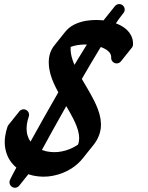

<svg xmlns="http://www.w3.org/2000/svg" viewBox="-20 -866 714 929"><path d="M335.5 -643.5C347.5 -646.9 360.3 -648.9 373.4 -649.9C382.4 -650.6 391.4 -650.7 400.4 -650.4C396 -643.4 391.6 -636.3 387.2 -629.2C377.3 -613.4 367.5 -597.5 357.9 -581.5C352 -571.8 346.2 -562 340.3 -552.2C332.4 -570.5 326.3 -588.8 323.4 -606.8C321.8 -617.7 321.1 -628.6 321.9 -638.9C326.3 -640.6 330.8 -642.2 335.5 -643.5ZM357.6 -166.6C355.3 -165 353 -163.4 350.6 -161.8C329.1 -148.1 304.5 -138.4 279.3 -133.4C254.2 -128.1 228.2 -128.8 203.5 -134C196.4 -135.8 189.5 -137.9 182.7 -140.4L234.2 -234.2C256.1 -273.7 278.3 -313.2 300.5 -352.5C312.8 -331.8 324.6 -311.3 335 -290.6C347.3 -265.9 357.8 -240.7 361.5 -216.3C362.2 -210.3 362.4 -204.4 363 -198.4C363.1 -195.5 362.6 -192.8 362.5 -189.9C362.3 -187.1 362.3 -184.3 361.5 -181.5L359.8 -173.2C359.2 -171 358.4 -168.8 357.6 -166.6ZM71.8 -324.9C70.6 -323.7 69.5 -322.3 68.5 -320.8C67.3 -319.6 66.2 -318.2 65.2 -316.7C64 -315.5 62.9 -314.1 62 -312.7C60.7 -311.4 59.7 -310.1 58.7 -308.6C57.5 -307.3 56.4 -306 55.4 -304.5C54.2 -303.2 53.1 -301.9 52.1 -300.4C50.9 -299.1 49.8 -297.8 48.9 -296.3C47.7 -295.1 46.6 -293.7 45.6 -292.2C44.4 -291 43.3 -289.6 42.3 -288.1C41.1 -286.9 40 -285.5 39.1 -284C37.8 -282.8 36.7 -281.4 35.8 -279.9C34.6 -278.7 33.5 -277.3 32.5 -275.8C31.3 -274.6 30.2 -273.2 29.2 -271.7C28 -270.5 26.9 -269.1 26 -267.7C24.8 -266.4 23.7 -265.1 22.7 -263.6C20 -260.8 17.8 -257.5 16.4 -253.5C6.3 -223.4 0 -190.1 4.4 -155.7C6.5 -138.6 11.7 -121.6 19.1 -105.5C27.1 -89.7 37.7 -75.4 50.2 -63.1C53.1 -60.3 56.1 -57.7 59.2 -55.1L55.1 -47.5L41.9 -22.6L35.4 -10L28.5 4.3C22.2 17.5 27.6 33.3 40.8 39.7C53 45.7 67.4 41.4 74.6 30.3C75.8 29.1 76.9 27.7 77.9 26.2C79.1 25 80.2 23.6 81.2 22.1C82.4 20.9 83.5 19.5 84.4 18C85.6 16.8 86.7 15.4 87.7 13.9C88.9 12.7 90 11.3 91 9.8C92.2 8.6 93.3 7.2 94.2 5.8C95.5 4.5 96.5 3.2 97.5 1.7C98.7 0.4 99.8 -0.9 100.8 -2.4C102 -3.7 103.1 -5 104.1 -6.5C105.3 -7.8 106.4 -9.1 107.3 -10.6C108.5 -11.8 109.6 -13.2 110.6 -14.7C111.8 -15.9 112.9 -17.3 113.9 -18.8C115.1 -20 116.2 -21.4 117.1 -22.9C117.2 -22.9 117.2 -23 117.3 -23C124.6 -20.5 132 -18.4 139.5 -16.6C171.7 -9.7 205.2 -9.1 237.2 -15.7C269.1 -22 299.6 -34.1 327.1 -51.6C347.8 -65.2 367.1 -82.1 382.7 -102.5C383.8 -103.9 384.9 -105.2 386 -106.6C387.1 -108 388.2 -109.3 389.2 -110.7C390.3 -112.1 391.4 -113.4 392.5 -114.8C393.6 -116.2 394.7 -117.5 395.8 -118.9C396.9 -120.3 398 -121.6 399 -123C400.1 -124.4 401.3 -125.7 402.3 -127.1C403.4 -128.5 404.5 -129.8 405.6 -131.2C406.7 -132.5 407.8 -133.9 408.9 -135.3C410 -136.6 411.1 -138 412.1 -139.4C413.2 -140.7 414.3 -142.1 415.4 -143.5C416.5 -144.8 417.6 -146.1 418.7 -147.5C419.8 -148.9 420.9 -150.2 422 -151.6C423 -153 424.2 -154.3 425.2 -155.7C426.3 -157.1 427.4 -158.4 428.5 -159.8C429.6 -161.2 430.7 -162.5 431.8 -163.9C437.9 -171.6 443.6 -179.7 448.6 -188.5C452.4 -196.3 456.8 -203.7 459.4 -212.2C460.8 -216.4 462.5 -220.5 463.5 -224.8L466.3 -237.8C467.4 -242.1 467.6 -246.6 467.9 -251C468.2 -255.4 468.7 -260 468.6 -264.3C468 -272.8 467.5 -281.5 466.5 -289.9C461.2 -323.4 448.5 -352.5 435 -379.8C416.4 -416.6 395.3 -450.5 375.9 -484C402.2 -529.4 428.7 -574.6 455.8 -619.3C459.7 -625.8 463.7 -632.1 467.6 -638.5C474.1 -636.2 480.3 -633.6 486.1 -630.5C496.6 -625 505.5 -618 510.9 -610.6C516.3 -603.2 518.1 -595.9 518 -587.5L517.9 -586.1C517.7 -572.2 528.3 -560.4 542.4 -559.2C552.5 -558.4 561.6 -563.4 566.8 -571.3C568 -572.6 569.1 -573.9 570 -575.4C571.3 -576.7 572.4 -578 573.3 -579.5C574.5 -580.8 575.6 -582.1 576.6 -583.6C577.8 -584.9 578.9 -586.2 579.9 -587.7C581.1 -588.9 582.2 -590.3 583.1 -591.8C584.4 -593 585.4 -594.4 586.4 -595.9C587.6 -597.1 588.7 -598.5 589.7 -600C590.9 -601.2 592 -602.6 593 -604.1C594.2 -605.3 595.3 -606.7 596.2 -608.1C597.5 -609.4 598.5 -610.8 599.5 -612.2C600.7 -613.5 601.8 -614.8 602.8 -616.3C604 -617.6 605.1 -618.9 606 -620.4C607.3 -621.7 608.4 -623 609.3 -624.5C610.5 -625.8 611.6 -627.1 612.6 -628.6C613.8 -629.8 614.9 -631.2 615.9 -632.7C620.1 -637 622.9 -642.6 623.4 -649.1C623.9 -654.2 623.5 -659.4 623 -664.7C622.8 -670 621.3 -675.1 619.9 -680.2C616.9 -690.5 611.8 -699.6 606 -707.8C594 -723.9 578.9 -734.7 563.7 -742.9C556.2 -746.8 548.5 -750.2 540.8 -753.1C542.1 -755 543.3 -756.9 544.7 -758.8C549.9 -766 554.9 -774.1 560.2 -780.7L576.2 -801.4L577.7 -803.4C586.8 -815 584.7 -831.7 573.1 -840.7C561.5 -849.7 544.8 -847.6 535.8 -836L533 -832.4C532.8 -832.2 532.6 -832.1 532.5 -831.9L529.7 -828.3C529.6 -828.2 529.4 -828 529.2 -827.8L526.4 -824.3C526.3 -824.1 526.1 -823.9 525.9 -823.7L523.2 -820.2C523 -820 522.8 -819.8 522.7 -819.6L519.9 -816.1C519.7 -815.9 519.5 -815.7 519.4 -815.6L516.6 -812C516.5 -811.8 516.3 -811.7 516.1 -811.5L513.4 -807.9C513.2 -807.7 513 -807.6 512.9 -807.4L510.1 -803.8C509.9 -803.6 509.7 -803.5 509.6 -803.3L506.8 -799.7C506.7 -799.5 506.5 -799.4 506.3 -799.2L503.5 -795.6C503.4 -795.4 503.2 -795.3 503 -795.1L500.3 -791.5C500.1 -791.3 499.9 -791.2 499.8 -791L497 -787.4C496.8 -787.3 496.6 -787.1 496.5 -786.9L493.7 -783.4C493.6 -783.2 493.4 -783 493.2 -782.8L490.4 -779.3C490.3 -779.1 490.1 -778.9 489.9 -778.7L487.2 -775.2C487 -775 486.8 -774.8 486.7 -774.7L483.9 -771.1C483.7 -770.9 483.6 -770.8 483.4 -770.6L480.9 -767.3C477.1 -767.8 473.2 -768.1 469.4 -768.4C453.4 -769.7 437.5 -769.7 421.6 -768.4C405.7 -767.2 389.6 -764.8 373.6 -760.2C357.6 -755.7 341.5 -749.4 326.4 -739.8C314.4 -732.1 303.2 -722 294.1 -710.2C293 -708.8 291.9 -707.5 290.8 -706.1C289.7 -704.7 288.6 -703.4 287.5 -702C286.4 -700.7 285.3 -699.3 284.3 -697.9C283.1 -696.6 282.1 -695.2 281 -693.8C279.9 -692.5 278.8 -691.1 277.7 -689.7C276.6 -688.4 275.5 -687 274.5 -685.6C273.3 -684.3 272.3 -682.9 271.2 -681.5C270.1 -680.2 269 -678.8 267.9 -677.5C266.8 -676.1 265.7 -674.8 264.6 -673.4C263.5 -672 262.4 -670.7 261.4 -669.3C260.2 -667.9 259.2 -666.6 258.1 -665.2C257 -663.8 255.9 -662.5 254.8 -661.1C253.7 -659.8 252.6 -658.4 251.6 -657C250.4 -655.7 249.4 -654.3 248.3 -652.9C247.2 -651.6 246.1 -650.2 245 -648.8C241.5 -644.6 238.1 -640.3 235.2 -635.6C225.2 -619.7 219.1 -601.6 217 -583.9C214.9 -566.3 216.1 -549.2 218.5 -532.7C223.9 -499.7 236.2 -470.4 249.7 -443.1C253.7 -435 257.9 -427 262.2 -419.1C256.4 -409 250.6 -399 244.8 -388.9C207.8 -324.4 171.3 -259.6 135.3 -194.6L127.7 -180.8C124.6 -185.1 121.8 -189.7 119.3 -194.5C114.6 -204.9 111.1 -216 109.7 -227.8C106.5 -251.4 110.8 -277 119.2 -301.8L119.3 -301.9L119.3 -302C124 -315.9 116.5 -331 102.6 -335.7C90.8 -339.7 78.2 -334.9 71.8 -324.9Z"/></svg>

Font: Ambarawa
Style: Script
Weight: 500
Foundry: Ekosamp
Version: Version 1.001;